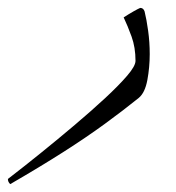

<svg xmlns="http://www.w3.org/2000/svg" viewBox="-219 -197 446 486"><path d="M132 51Q91 84 45 117.5Q-1 151 -59 188Q-117 225 -193 269Q-199 264 -199 256Q-160 226 -116 190.5Q-72 155 -29.5 119Q13 83 47.5 51Q82 19 103 -5.5Q124 -30 124 -43Q124 -77 114 -104.5Q104 -132 94 -153Q108 -162 119.5 -168.5Q131 -175 136 -177Q144 -177 147 -168Q152 -148 156 -119Q160 -90 160 -60Q160 -27 154 5.5Q148 38 132 51Z"/></svg>

Font: Ruwudu
Style: Regular
Weight: 400
Designer: Becca Hirsbrunner Spalinger
Foundry: SIL International
Version: Version 3.000